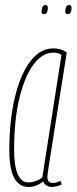

<svg xmlns="http://www.w3.org/2000/svg" viewBox="-20 -732 304 762"><path d="M185 10Q177 10 170 7Q163 4 158 -1Q153 -6 151 -12Q144 -6 135 -1Q126 4 116 7Q106 10 93 10Q68 10 51 -6Q34 -22 25.5 -54.5Q17 -87 17 -135Q17 -252 38.5 -343.5Q60 -435 99.5 -487.5Q139 -540 192 -540Q199 -540 206 -539Q213 -538 220 -536Q227 -534 233 -531Q239 -528 245 -524Q223 -387 209 -297.5Q195 -208 186.5 -155Q178 -102 174 -76Q170 -50 169 -41Q168 -32 168 -30Q168 -18 173 -12Q178 -6 189 -6Q197 -6 204 -8Q211 -10 220 -14L225 0Q216 4 206 7Q196 10 185 10ZM148 -28 224 -514Q217 -519 209.5 -521Q202 -523 191 -523Q148 -523 113 -476Q78 -429 57 -342.5Q36 -256 36 -137Q36 -73 50.5 -40.5Q65 -8 92 -8Q102 -8 112 -10.5Q122 -13 131.5 -17.5Q141 -22 148 -28ZM249 -676Q243 -676 241 -679Q239 -682 239 -686Q239 -696 242.5 -704Q246 -712 254 -712Q260 -712 262 -708.5Q264 -705 264 -700Q264 -690 260.5 -683Q257 -676 249 -676ZM155 -676Q149 -676 147 -679Q145 -682 145 -686Q145 -694 148 -703Q151 -712 160 -712Q166 -712 168 -708.5Q170 -705 170 -700Q170 -690 166.5 -683Q163 -676 155 -676Z"/></svg>

Font: Georama ExtraCondensed Thin
Style: Italic
Weight: 100
Width: 2
Italic angle: -9°
Designer: Jean-Baptiste Levee
Foundry: Production Type
Version: Version 1.001